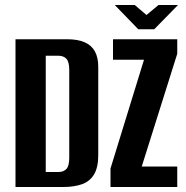

<svg xmlns="http://www.w3.org/2000/svg" viewBox="-20 -748 742 768"><path d="M42 0V-591H249Q291 -591 318.5 -579Q346 -567 359.5 -542.5Q373 -518 373 -481V-127Q373 -78 356 -50Q339 -22 307.5 -11Q276 0 233 0ZM163 -60H214Q234 -60 245.5 -72Q257 -84 257 -117V-468Q257 -501 245.5 -513Q234 -525 214 -525H163ZM422 0V-74L556 -509H432V-591H689V-533L547 -82H689V0ZM533 -631 439 -728H519L566 -688L614 -728H692L597 -631Z"/></svg>

Font: Alumni Sans
Style: Bold
Weight: 700
Designer: Robert E. Leuschke
Foundry: Robert E. Leuschke
Version: Version 1.018